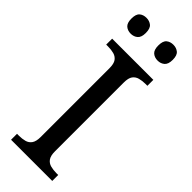

<svg xmlns="http://www.w3.org/2000/svg" viewBox="-296 -934 959 959"><g transform="rotate(45 183.5 -454.5)"><path d="M38 0V-42H51Q74 -42 92.5 -47Q111 -52 122 -67.5Q133 -83 133 -114V-600Q133 -632 122 -647Q111 -662 92.5 -667Q74 -672 51 -672H38V-714H329V-672H316Q294 -672 275 -667Q256 -662 245 -647Q234 -632 234 -600V-114Q234 -83 245 -67.5Q256 -52 275 -47Q294 -42 316 -42H329V0ZM276 -797Q254 -797 239.5 -809.5Q225 -822 225 -853Q225 -885 239.5 -897Q254 -909 276 -909Q297 -909 312 -897Q327 -885 327 -853Q327 -822 312 -809.5Q297 -797 276 -797ZM86 -797Q64 -797 49.5 -809.5Q35 -822 35 -853Q35 -885 49.5 -897Q64 -909 86 -909Q107 -909 122 -897Q137 -885 137 -853Q137 -822 122 -809.5Q107 -797 86 -797Z"/></g></svg>

Font: Noto Serif Kannada
Style: Regular
Weight: 400
Designer: Universal Thirst, Indian Type Foundry and the Monotype Design Team
Foundry: Monotype Imaging Inc.
Version: Version 2.003